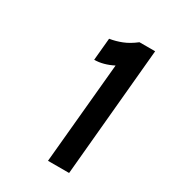

<svg xmlns="http://www.w3.org/2000/svg" viewBox="-112 -713 458 520"><g transform="rotate(30 117.0 -453.0)"><path d="M173 -653.5H222L185 -251.5H119L148.5 -566.5Q134 -559 119.2 -555Q104.5 -551 90.5 -551L97 -620.5Q116 -623.5 134.5 -630.8Q153 -638 173 -653.5Z"/></g></svg>

Font: Karla
Style: Bold Italic
Weight: 700
Italic angle: -8°
Designer: Jonathan Pinhorn
Version: Version 2.004;gftools[0.9.33]